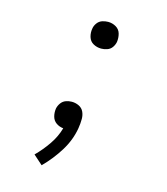

<svg xmlns="http://www.w3.org/2000/svg" viewBox="-111 -624 798 916"><g transform="rotate(15 288.0 -166.5)"><path d="M310 -406Q324 -406 339 -411Q354 -416 363 -428.5Q372 -441 375 -456Q378 -477 372.5 -497Q367 -517 349 -527.5Q331 -538 310 -538Q295 -538 280.5 -533Q266 -528 256.5 -515Q247 -502 245 -488Q241 -467 247 -446.5Q253 -426 271 -416Q289 -406 310 -406ZM180 205Q226 159 260 104Q294 49 304 -11Q306 -23 307 -35Q308 -47 308 -58Q308 -77 300.5 -93Q293 -109 276.5 -117Q260 -125 241 -125Q227 -125 212.5 -120Q198 -115 188.5 -102Q179 -89 176 -74Q173 -54 178 -35Q183 -16 198.5 -5Q214 6 234 8Q222 51 195 90.5Q168 130 134 164Z"/></g></svg>

Font: Iosevka Sparkle Light Oblique
Style: Regular
Weight: 300
Italic angle: -9°
Designer: Belleve Invis
Foundry: Belleve Invis
Version: Version 4.5.0; ttfautohint (v1.8.3)